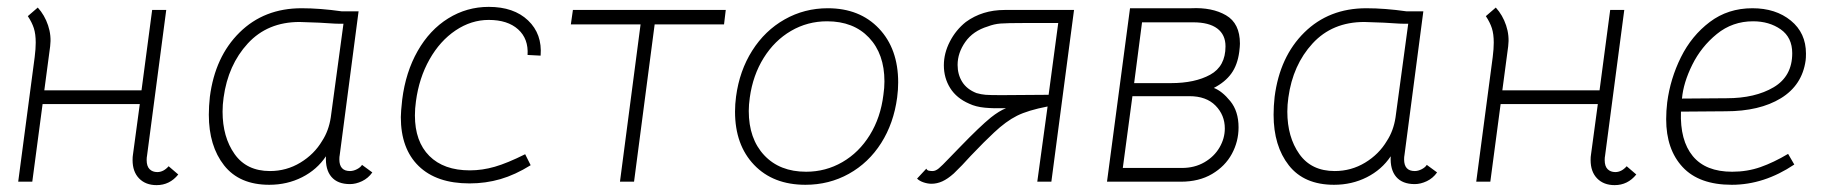

<svg xmlns="http://www.w3.org/2000/svg" viewBox="-20 -529 5344 559"><path d="M407 -63Q407 -45 415.5 -36.5Q424 -28 438 -28Q456 -28 471 -45L499 -21Q474 10 436 10Q404 10 385 -9.5Q366 -29 366 -63Q366 -73 367 -78L387 -226H104L74 0H33L81 -363Q84 -387 84 -405Q84 -430 78.5 -447Q73 -464 61 -482L90 -507Q110 -485 120 -455Q130 -425 126 -394L109 -266H392L423 -500H464L408 -75Q407 -71 407 -63Z M1064 -27Q1052 -10 1034 -1.5Q1016 7 999 7Q963 7 945 -14Q927 -35 929 -74Q903 -35 859.5 -13Q816 9 764 9Q677 9 632.5 -47.5Q588 -104 588 -195Q588 -220 591 -247Q606 -364 677.5 -434.5Q749 -505 858 -505Q912 -505 975 -496H1024L969 -77Q968 -73 968 -65Q968 -31 999 -31Q1009 -31 1019.5 -36.5Q1030 -42 1034 -49ZM980 -460Q964 -459 909 -463L852 -465Q759 -465 701.5 -402.5Q644 -340 631 -245Q628 -224 628 -204Q628 -130 663 -80.5Q698 -31 766 -31Q814 -31 854.5 -55.5Q895 -80 918 -119Q937 -148 943 -187Z M1147 -188Q1147 -203 1151 -239Q1161 -319 1196 -380.5Q1231 -442 1285 -475.5Q1339 -509 1403 -509Q1476 -509 1517.5 -469.5Q1559 -430 1554 -367L1516 -369Q1519 -416 1488.5 -443.5Q1458 -471 1403 -471Q1352 -471 1306.5 -440.5Q1261 -410 1230.5 -356Q1200 -302 1191 -234Q1188 -213 1188 -193Q1188 -117 1230 -75Q1272 -33 1348 -33Q1384 -33 1420.5 -43.5Q1457 -54 1509 -80L1525 -48Q1480 -20 1437 -7.5Q1394 5 1347 5Q1251 5 1199 -45.5Q1147 -96 1147 -188Z M1845 -458H1642L1648 -500H2093L2088 -458H1886L1826 0H1785Z M2120 -204Q2120 -226 2123 -248Q2133 -323 2170 -381.5Q2207 -440 2264.5 -472.5Q2322 -505 2390 -505Q2483 -505 2539 -446Q2595 -387 2595 -289Q2595 -268 2592 -245Q2582 -170 2545.5 -112.5Q2509 -55 2451.5 -23Q2394 9 2325 9Q2231 9 2175.5 -49Q2120 -107 2120 -204ZM2552 -253Q2555 -273 2555 -292Q2555 -372 2510 -419.5Q2465 -467 2388 -467Q2331 -467 2283 -439Q2235 -411 2203.5 -360.5Q2172 -310 2163 -245Q2160 -224 2160 -206Q2160 -125 2205 -77Q2250 -29 2327 -29Q2384 -29 2432.5 -57Q2481 -85 2512.5 -136Q2544 -187 2552 -253Z M2650 -9 2677 -38Q2679 -33 2684.5 -32Q2690 -31 2695 -31Q2704 -31 2713.5 -39Q2723 -47 2741 -66L2775 -101Q2833 -161 2865 -187Q2889 -206 2909 -214Q2873 -213 2847 -215.5Q2821 -218 2802 -227Q2765 -243 2746.5 -272.5Q2728 -302 2728 -339Q2728 -374 2745.5 -408Q2763 -442 2792 -465Q2840 -500 2905 -500H3107L3041 0H3000L3030 -219Q2973 -208 2941 -192Q2909 -176 2874 -143Q2848 -119 2806 -75Q2781 -47 2757 -24Q2739 -8 2723.5 -1Q2708 6 2692 6Q2681 6 2669 2Q2657 -2 2650 -9ZM2896 -252 3033 -253 3061 -462H2964Q2912 -462 2893 -460.5Q2874 -459 2856 -452Q2813 -439 2790.5 -407Q2768 -375 2768 -340Q2768 -312 2781.5 -290.5Q2795 -269 2823 -258Q2837 -254 2849.5 -253Q2862 -252 2896 -252Z M3448 -505Q3509 -508 3549.5 -484.5Q3590 -461 3590 -402Q3590 -394 3588 -378Q3583 -340 3565 -315Q3547 -290 3514 -273Q3538 -264 3562 -234.5Q3586 -205 3586 -158Q3586 -117 3566.5 -81Q3547 -45 3509 -22.5Q3471 0 3418 0H3203L3270 -505ZM3548 -394Q3548 -428 3524 -446Q3500 -464 3454 -464H3305L3282 -287H3389Q3459 -287 3503.5 -311.5Q3548 -336 3548 -394ZM3546 -155Q3546 -194 3519 -221.5Q3492 -249 3443 -249H3277L3249 -40H3421Q3458 -40 3486.5 -56.5Q3515 -73 3530.5 -99.5Q3546 -126 3546 -155Z M4164 -27Q4152 -10 4134 -1.5Q4116 7 4099 7Q4063 7 4045 -14Q4027 -35 4029 -74Q4003 -35 3959.5 -13Q3916 9 3864 9Q3777 9 3732.5 -47.5Q3688 -104 3688 -195Q3688 -220 3691 -247Q3706 -364 3777.5 -434.5Q3849 -505 3958 -505Q4012 -505 4075 -496H4124L4069 -77Q4068 -73 4068 -65Q4068 -31 4099 -31Q4109 -31 4119.5 -36.5Q4130 -42 4134 -49ZM4080 -460Q4064 -459 4009 -463L3952 -465Q3859 -465 3801.5 -402.5Q3744 -340 3731 -245Q3728 -224 3728 -204Q3728 -130 3763 -80.5Q3798 -31 3866 -31Q3914 -31 3954.5 -55.5Q3995 -80 4018 -119Q4037 -148 4043 -187Z M4652 -63Q4652 -45 4660.5 -36.5Q4669 -28 4683 -28Q4701 -28 4716 -45L4744 -21Q4719 10 4681 10Q4649 10 4630 -9.5Q4611 -29 4611 -63Q4611 -73 4612 -78L4632 -226H4349L4319 0H4278L4326 -363Q4329 -387 4329 -405Q4329 -430 4323.5 -447Q4318 -464 4306 -482L4335 -507Q4355 -485 4365 -455Q4375 -425 4371 -394L4354 -266H4637L4668 -500H4709L4653 -75Q4652 -71 4652 -63Z M4831 -182Q4831 -206 4834 -231Q4843 -300 4874 -362.5Q4905 -425 4958 -465Q5011 -505 5082 -505Q5150 -505 5194 -469Q5238 -433 5238 -373Q5238 -360 5237 -353Q5227 -281 5165 -243Q5103 -205 5004 -205L4874 -204Q4871 -120 4908.5 -74.5Q4946 -29 5023 -29Q5067 -29 5105.5 -42.5Q5144 -56 5186 -81L5204 -50Q5116 9 5022 9Q4927 9 4879 -42.5Q4831 -94 4831 -182ZM5198 -374Q5198 -420 5164.5 -443.5Q5131 -467 5084 -467Q5024 -467 4978.5 -430Q4933 -393 4907 -340.5Q4881 -288 4877 -242L5007 -243Q5090 -243 5144 -275Q5198 -307 5198 -374Z"/></svg>

Font: Bellota Light
Style: Italic
Weight: 300
Italic angle: -7.5°
Designer: Kemie Guaida
Foundry: Kemie Guaida
Version: Version 4.001